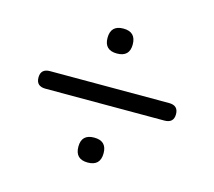

<svg xmlns="http://www.w3.org/2000/svg" viewBox="-78 -625 755 677"><g transform="rotate(15 300.0 -286.5)"><path d="M83 -255Q49 -255 49 -287Q49 -319 83 -319H517Q551 -319 551 -287Q551 -255 517 -255ZM294 -42Q248 -42 248 -88Q248 -133 294 -133Q340 -133 340 -88Q340 -42 294 -42ZM294 -440Q248 -440 248 -485Q248 -531 294 -531Q340 -531 340 -485Q340 -440 294 -440Z"/></g></svg>

Font: Chiron GoRound TC N
Style: Regular
Weight: 350
Designer: Ryoko NISHIZUKA 西塚涼子 (kana, bopomofo & ideographs); Paul D. Hunt (Latin, Greek & Cyrillic); Sandoll Communications 산돌커뮤니
Foundry: Adobe
Version: Version 1.000;hotconv 1.1.1;makeotfexe 2.6.0